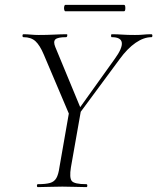

<svg xmlns="http://www.w3.org/2000/svg" viewBox="-20 -765 643 785"><path d="M282 -270 273 -278 449 -524Q481 -568 478 -590.5Q475 -613 437 -613Q434 -613 434 -619Q434 -625 437 -625Q460 -625 480 -623.5Q500 -622 532 -622Q553 -622 566.5 -623.5Q580 -625 599 -625Q603 -625 603 -619Q603 -613 599 -613Q568 -613 534.5 -590Q501 -567 469 -523ZM135 0Q131 0 131 -6Q131 -12 135 -12Q167 -12 184.5 -17Q202 -22 210.5 -37Q219 -52 223 -81L263 -310L312 -319L270 -81Q263 -38 273.5 -25Q284 -12 333 -12Q337 -12 337 -6Q337 0 333 0Q313 0 288.5 -1Q264 -2 235 -2Q205 -2 180 -1Q155 0 135 0ZM274 -271 159 -542Q143 -580 125 -596.5Q107 -613 76 -613Q72 -613 72 -619Q72 -625 76 -625Q90 -625 106.5 -623.5Q123 -622 138 -622Q171 -622 201 -623.5Q231 -625 253 -625Q256 -625 255 -619Q254 -613 250 -613Q216 -613 206.5 -604Q197 -595 206 -573L312 -317ZM247 -719Q244 -719 242.5 -725.5Q241 -732 242.5 -738.5Q244 -745 247 -745H487Q491 -745 492 -738.5Q493 -732 492 -725.5Q491 -719 487 -719Z"/></svg>

Font: Cormorant Infant Light
Style: Italic
Weight: 300
Italic angle: -10°
Designer: Christian Thalmann (Catharsis Fonts)
Foundry: Catharsis Fonts
Version: Version 4.001